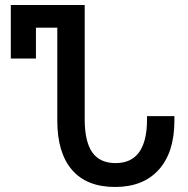

<svg xmlns="http://www.w3.org/2000/svg" viewBox="-20 -734 748 764"><path d="M208 -254V-624H123V-501H23V-714H317V-260Q317 -171 347 -128Q377 -85 440 -85Q565 -85 565 -259V-272H674V-254Q674 -128 612 -59Q550 10 438 10Q325 10 266.5 -58Q208 -126 208 -254Z"/></svg>

Font: Noto Sans Georgian Medium Narrow
Style: Regular
Weight: 500
Width: 4
Designer: Monotype Design team
Foundry: Monotype Imaging Inc.
Version: Version 1.000